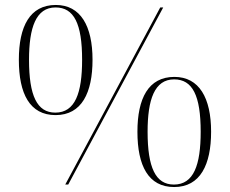

<svg xmlns="http://www.w3.org/2000/svg" viewBox="-20 -744 927 774"><path d="M204 -280C310 -280 353 -371 353 -503C353 -639 305 -724 205 -724C100 -724 56 -637 56 -503C56 -366 100 -280 204 -280ZM243 0H255L638 -714H626ZM203 -290C129 -290 97 -359 97 -503C97 -633 125 -714 204 -714C278 -714 311 -649 311 -503C311 -369 283 -290 203 -290ZM682 10C788 10 831 -81 831 -213C831 -349 783 -434 683 -434C578 -434 534 -347 534 -213C534 -76 578 10 682 10ZM681 0C607 0 575 -69 575 -213C575 -343 603 -424 682 -424C756 -424 789 -359 789 -213C789 -79 761 0 681 0Z"/></svg>

Font: Noto Serif Display ExtraLight
Style: Regular
Weight: 200
Designer: Monotype Design Team
Foundry: Monotype Imaging Inc.
Version: Version 2.009